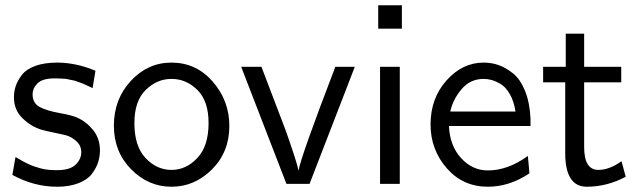

<svg xmlns="http://www.w3.org/2000/svg" viewBox="-20 -699 2428 730"><path d="M27 -34 39 -102Q41 -101 52 -94.5Q63 -88 68.5 -85Q74 -82 86.5 -76Q99 -70 109.5 -66.5Q120 -63 134 -59Q148 -55 163.5 -53.5Q179 -52 196 -52Q246 -52 267.5 -73Q289 -94 289 -120Q289 -145 271 -161.5Q253 -178 233 -184Q223 -187 188.5 -194Q154 -201 137 -206Q96 -219 64.5 -250.5Q33 -282 33 -329Q33 -352 40 -372.5Q47 -393 63.5 -414.5Q80 -436 114.5 -448.5Q149 -461 197 -461Q269 -461 343 -430L332 -364Q331 -365 320.5 -369.5Q310 -374 308.5 -375Q307 -376 297.5 -380Q288 -384 284.5 -385Q281 -386 272 -389.5Q263 -393 258 -393.5Q253 -394 243.5 -396.5Q234 -399 226.5 -399.5Q219 -400 209 -400.5Q199 -401 188 -401Q142 -401 123 -382.5Q104 -364 104 -340Q104 -307 130.5 -292.5Q157 -278 205 -269.5Q253 -261 273 -252Q309 -236 334.5 -204Q360 -172 360 -127Q360 -104 353 -82Q346 -60 329.5 -38Q313 -16 278.5 -2.5Q244 11 197 11Q109 11 27 -34Z M413 -221Q413 -322 477.5 -391.5Q542 -461 632 -461Q726 -461 789 -388.5Q852 -316 852 -220Q852 -121 786 -55Q720 11 632 11Q544 11 478.5 -55.5Q413 -122 413 -221ZM491 -231Q491 -143 533.5 -98Q576 -53 632 -53Q688 -53 730.5 -98.5Q773 -144 773 -231Q773 -315 730.5 -357Q688 -399 632 -399Q577 -399 534 -357Q491 -315 491 -231Z M897 -445H974L1067 -201Q1110 -79 1115 -50Q1123 -101 1255 -445H1329L1157 0H1069Z M1425 0V-445H1500V0ZM1418 -590V-679H1508V-590Z M1617 -226Q1617 -325 1677.5 -393Q1738 -461 1819 -461Q1849 -461 1876 -451.5Q1903 -442 1930.5 -420Q1958 -398 1976 -354Q1994 -310 1997 -249V-220H1687Q1690 -145 1733 -98Q1776 -51 1835 -51Q1911 -51 1987 -106L1993 -40Q1917 11 1835 11Q1740 11 1678.5 -59.5Q1617 -130 1617 -226ZM1692 -275H1940Q1934 -314 1918.5 -341Q1903 -368 1883.5 -379.5Q1864 -391 1848.5 -395Q1833 -399 1819 -399Q1768 -399 1735 -360Q1702 -321 1692 -275Z M2045 -386V-445H2131V-571H2201V-445H2342V-386H2201V-140Q2201 -53 2255 -53Q2297 -53 2343 -86L2359 -27Q2288 11 2211 11Q2129 11 2129 -117V-386Z"/></svg>

Font: CMU Sans Serif
Style: Medium
Weight: 500
Version: Version 0.7.0